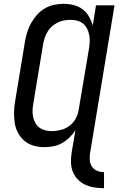

<svg xmlns="http://www.w3.org/2000/svg" viewBox="-20 -763 640 1006"><path d="M525 223Q499 223 474 219Q449 215 427 205Q405 195 388 177.5Q371 160 362 138Q353 116 352 90.5Q351 65 355 39L375 -80Q361 -59 343.5 -42Q326 -25 304.5 -13Q283 -1 259.5 3.5Q236 8 213 8Q184 8 157 0.5Q130 -7 109.5 -24Q89 -41 75.5 -65Q62 -89 57.5 -116.5Q53 -144 53.5 -173Q54 -202 59 -231L111 -546Q115 -570 122.5 -594.5Q130 -619 143 -642Q156 -665 173.5 -685Q191 -705 214 -718.5Q237 -732 262.5 -737.5Q288 -743 312 -743Q340 -743 366 -736.5Q392 -730 412.5 -714.5Q433 -699 446 -676.5Q459 -654 466 -629L483 -735H580L452 39Q449 58 450.5 77Q452 96 462 110.5Q472 125 489 132Q506 139 525 139ZM251 -76Q275 -76 300 -82.5Q325 -89 345.5 -105Q366 -121 378 -144.5Q390 -168 393 -192L446 -507Q449 -525 450 -543.5Q451 -562 447.5 -579.5Q444 -597 436.5 -612.5Q429 -628 415.5 -639Q402 -650 385 -654.5Q368 -659 350 -659Q333 -659 316 -656Q299 -653 282.5 -645Q266 -637 252.5 -625Q239 -613 229.5 -597.5Q220 -582 214.5 -565.5Q209 -549 206 -532L154 -217Q151 -200 150.5 -182.5Q150 -165 154 -148.5Q158 -132 166 -117.5Q174 -103 187.5 -93.5Q201 -84 217.5 -80Q234 -76 251 -76Z"/></svg>

Font: Iosevka Aile Medium
Style: Italic
Weight: 500
Italic angle: -9°
Designer: Belleve Invis
Foundry: Belleve Invis
Version: Version 31.1.0; ttfautohint (v1.8.4)